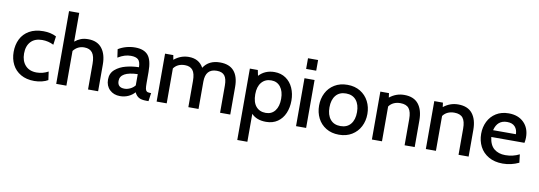

<svg xmlns="http://www.w3.org/2000/svg" viewBox="-69 -1229 5470 1949"><g transform="rotate(10 2666.0 -254.0)"><path d="M31 -245Q31 -319 60 -377.5Q89 -436 148 -470Q207 -504 293 -504Q370 -504 427 -474L415 -386Q359 -414 297 -414Q221 -414 179.5 -369.5Q138 -325 138 -247Q138 -171 179.5 -125Q221 -79 296 -79Q359 -79 416 -110L428 -24Q404 -9 366 0.5Q328 10 288 10Q206 10 148 -23.5Q90 -57 60.5 -115Q31 -173 31 -245Z M945 -275V0H841V-265Q841 -342 814 -378Q787 -414 730 -414Q661 -414 618 -358V0H513V-750H618V-454Q647 -478 679.5 -490.5Q712 -503 755 -503Q849 -503 897 -442Q945 -381 945 -275Z M1023 -135Q1023 -200 1068.5 -239Q1114 -278 1179 -294.5Q1244 -311 1311 -312Q1310 -369 1286.5 -390.5Q1263 -412 1211 -412Q1179 -412 1147.5 -402.5Q1116 -393 1078 -370L1066 -455Q1103 -478 1147.5 -490.5Q1192 -503 1239 -503Q1331 -503 1373 -453Q1415 -403 1415 -283V-168Q1415 -129 1418.5 -110Q1422 -91 1432.5 -83Q1443 -75 1466 -75H1478L1466 10H1443Q1391 10 1364.5 -6Q1338 -22 1322 -56Q1295 -25 1256 -7.5Q1217 10 1171 10Q1106 10 1064.5 -30Q1023 -70 1023 -135ZM1311 -125V-241Q1131 -235 1131 -140Q1131 -72 1203 -72Q1232 -72 1261.5 -86Q1291 -100 1311 -125Z M2307 -284V0H2202V-280Q2202 -350 2177 -382Q2152 -414 2096 -414Q1980 -414 1980 -281V0H1875V-270Q1875 -348 1848 -381Q1821 -414 1768 -414Q1691 -414 1652 -360V0H1548V-494H1633L1641 -447Q1709 -503 1792 -503Q1898 -503 1944 -418Q1998 -503 2115 -503Q2211 -503 2259 -447Q2307 -391 2307 -284Z M2894 -247Q2894 -175 2869 -116.5Q2844 -58 2795 -24Q2746 10 2676 10Q2579 10 2526 -46V242H2422V-494H2504L2516 -436Q2578 -503 2676 -503Q2743 -503 2792.5 -469Q2842 -435 2868 -376.5Q2894 -318 2894 -247ZM2788 -247Q2788 -324 2753 -369Q2718 -414 2658 -414Q2595 -414 2558 -370Q2521 -326 2521 -247Q2521 -165 2557.5 -122Q2594 -79 2658 -79Q2719 -79 2753.5 -124Q2788 -169 2788 -247Z M2985 -700H3089V-590H2985ZM2985 -494H3089V0H2985Z M3179 -247Q3179 -318 3208.5 -376.5Q3238 -435 3294.5 -469.5Q3351 -504 3428 -504Q3504 -504 3560.5 -469.5Q3617 -435 3647 -376.5Q3677 -318 3677 -247Q3677 -176 3647 -117.5Q3617 -59 3560.5 -24.5Q3504 10 3428 10Q3351 10 3294.5 -24.5Q3238 -59 3208.5 -117.5Q3179 -176 3179 -247ZM3570 -247Q3570 -325 3533 -370Q3496 -415 3428 -415Q3360 -415 3323 -370Q3286 -325 3286 -247Q3286 -169 3323 -124Q3360 -79 3428 -79Q3496 -79 3533 -124Q3570 -169 3570 -247Z M4208 -274V0H4104V-270Q4104 -345 4077 -379.5Q4050 -414 3988 -414Q3950 -414 3920 -400Q3890 -386 3871 -359V0H3767V-494H3856L3862 -449Q3929 -503 4013 -503Q4112 -503 4160 -442.5Q4208 -382 4208 -274Z M4764 -274V0H4660V-270Q4660 -345 4633 -379.5Q4606 -414 4544 -414Q4506 -414 4476 -400Q4446 -386 4427 -359V0H4323V-494H4412L4418 -449Q4485 -503 4569 -503Q4668 -503 4716 -442.5Q4764 -382 4764 -274Z M4849 -251Q4849 -320 4877.5 -377.5Q4906 -435 4960.5 -469Q5015 -503 5090 -503Q5188 -503 5246 -445.5Q5304 -388 5304 -292Q5304 -266 5298 -236H4956Q4966 -153 5011.5 -116Q5057 -79 5127 -79Q5206 -79 5272 -113L5282 -28Q5202 10 5116 10Q5031 10 4970.5 -25Q4910 -60 4879.5 -119Q4849 -178 4849 -251ZM5197 -307Q5197 -354 5170 -384Q5143 -414 5089 -414Q4988 -414 4962 -307Z"/></g></svg>

Font: Cabin Medium
Style: Regular
Weight: 500
Designer: Pablo Impallari
Foundry: Pablo Impallari. http://www.impallari.com Igino Marini. http://www.ikern.com
Version: Version 2.200